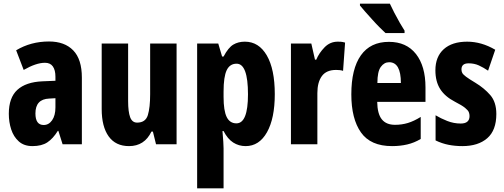

<svg xmlns="http://www.w3.org/2000/svg" viewBox="-20 -786 2747 1046"><path d="M247 -560Q332 -560 379 -511.5Q426 -463 426 -363V0H321L298 -73H295Q269 -31 238 -10.5Q207 10 157 10Q111 10 82.5 -15.5Q54 -41 41 -81Q28 -121 28 -166Q28 -254 74.5 -296.5Q121 -339 211 -343L282 -346V-368Q282 -404 268 -424Q254 -444 225 -444Q177 -444 109 -405L68 -512Q148 -560 247 -560ZM248 -249Q173 -246 173 -168Q173 -105 218 -105Q246 -105 264 -131Q282 -157 282 -201V-251Z M942 -549V0H830L813 -69H805Q767 10 683 10Q610 10 572 -43Q534 -96 534 -192V-549H678V-236Q678 -177 689 -147.5Q700 -118 727 -118Q773 -118 785.5 -159Q798 -200 798 -273V-549Z M1314 -559Q1390 -559 1433.5 -484Q1477 -409 1477 -273Q1477 -141 1434.5 -65.5Q1392 10 1318 10Q1281 10 1250.5 -9.5Q1220 -29 1198 -72H1192Q1195 -37 1196.5 -14Q1198 9 1198 22V240H1054V-549H1169L1190 -478H1198Q1224 -527 1251 -543Q1278 -559 1314 -559ZM1269 -439Q1232 -439 1215 -403.5Q1198 -368 1198 -287V-258Q1198 -183 1215 -148.5Q1232 -114 1268 -114Q1331 -114 1331 -272Q1331 -439 1269 -439Z M1820 -559Q1828 -559 1837 -558.5Q1846 -558 1860 -554L1849 -400Q1841 -403 1830.5 -404Q1820 -405 1811 -405Q1758 -405 1733.5 -371.5Q1709 -338 1709 -279V0H1565V-549H1676L1696 -461H1703Q1718 -497 1748 -528Q1778 -559 1820 -559Z M2099 -558Q2194 -558 2246 -492Q2298 -426 2298 -310V-231H2035Q2036 -166 2060 -136Q2084 -106 2132 -106Q2169 -106 2202 -116Q2235 -126 2272 -149V-29Q2237 -8 2198.5 1Q2160 10 2116 10Q1999 10 1946.5 -64.5Q1894 -139 1894 -272Q1894 -411 1946 -484.5Q1998 -558 2099 -558ZM2100 -447Q2073 -447 2054.5 -421.5Q2036 -396 2036 -334H2164Q2164 -447 2100 -447ZM2104 -766Q2113 -746 2128 -717Q2143 -688 2158.5 -661Q2174 -634 2184 -619V-606H2080Q2067 -618 2047.5 -637.5Q2028 -657 2007.5 -680Q1987 -703 1969 -723Q1951 -743 1941 -756V-766Z M2684 -165Q2684 -76 2634.5 -33Q2585 10 2499 10Q2460 10 2424 3Q2388 -4 2353 -21V-158Q2381 -141 2416.5 -127Q2452 -113 2490 -113Q2538 -113 2538 -154Q2538 -165 2534 -175Q2530 -185 2513.5 -198.5Q2497 -212 2458 -232Q2404 -260 2378 -301Q2352 -342 2352 -403Q2352 -477 2397.5 -518Q2443 -559 2525 -559Q2603 -559 2678 -515L2639 -401Q2614 -418 2589 -429.5Q2564 -441 2533 -441Q2494 -441 2494 -408Q2494 -397 2498.5 -388.5Q2503 -380 2519 -368Q2535 -356 2570 -335Q2618 -306 2651 -268Q2684 -230 2684 -165Z"/></svg>

Font: Noto Sans Telugu ExtraCondensed ExtraBold
Style: Regular
Weight: 800
Width: 2
Designer: Jelle Bosma - Monotype Design Team
Foundry: Monotype Imaging Inc.
Version: Version 2.005; ttfautohint (v1.8.4.7-5d5b)